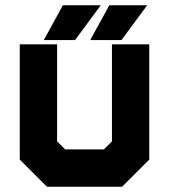

<svg xmlns="http://www.w3.org/2000/svg" viewBox="-20 -708 641 728"><path d="M158 0 55 -103V-540H196.5V-172L227 -141.5H374L404.5 -172V-540H546V-103L443 0ZM198 -71H406.5L476 -146V-470V-146L406.5 -71H198L125 -146.5V-470V-146.5ZM322 -556 394.5 -688H538L440.5 -556ZM223 -587H222.5L264.5 -652.5H265ZM146 -556 218.5 -688H362L264.5 -556ZM399 -587H398.5L440.5 -652.5H441Z"/></svg>

Font: Tourney Black
Style: Regular
Weight: 900
Version: Version 1.015